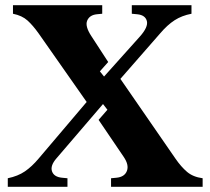

<svg xmlns="http://www.w3.org/2000/svg" viewBox="-20 -720 811 740"><path d="M397 -481 365 -445 381 -425 519 -579Q552 -616 546 -639Q540 -662 509 -665L488 -667V-700H718V-667Q681 -660 653 -642Q625 -624 597 -591L444 -416L656 -109Q678 -77 701 -57.5Q724 -38 761 -33V0H408V-33L429 -35Q460 -38 469 -61Q478 -84 457 -115L360 -258L394 -297L377 -319L197 -109Q173 -81 180.5 -59.5Q188 -38 219 -35L240 -33V0H10V-33Q49 -41 76 -59.5Q103 -78 129 -109L314 -327L129 -591Q107 -622 86 -641Q65 -660 30 -667V-700H374V-667L353 -665Q325 -662 316 -640.5Q307 -619 332 -581Z"/></svg>

Font: Redaction
Style: Bold
Weight: 700
Designer: Jeremy Mickel / Forest Young
Foundry: MCKL
Version: Version 2.001; Redaction Bold